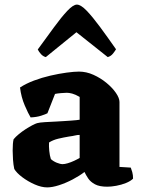

<svg xmlns="http://www.w3.org/2000/svg" viewBox="-20 -811 614 834"><path d="M185 3Q160 3 130.5 -10Q101 -23 76.5 -41.5Q52 -60 42 -77Q38 -95 36.5 -117.5Q35 -140 35 -157Q35 -173 36 -185.5Q37 -198 39 -206Q48 -217 62 -228.5Q76 -240 91.5 -250Q107 -260 120.5 -267Q134 -274 141 -276Q151 -279 175.5 -280.5Q200 -282 223 -283Q241 -284 257 -285Q273 -286 287 -287Q301 -288 311 -289Q321 -290 326 -291V-390Q307 -401 293.5 -404.5Q280 -408 270 -408Q261 -408 244.5 -406.5Q228 -405 219 -403L186 -319Q179 -315 159 -308.5Q139 -302 113 -301Q103 -317 87.5 -353Q72 -389 67 -431Q93 -448 127.5 -461Q162 -474 199 -482.5Q236 -491 269 -495.5Q302 -500 323 -500Q355 -500 386 -486Q417 -472 442.5 -451Q468 -430 483.5 -407.5Q499 -385 499 -368V-86L548 -83Q551 -76 554.5 -63.5Q558 -51 558 -35Q547 -24 527 -16Q507 -8 485 -4Q463 0 446 0Q412 0 392.5 -10.5Q373 -21 363 -36Q353 -51 347 -64Q325 -47 295.5 -31.5Q266 -16 236.5 -6.5Q207 3 185 3ZM252 -98Q261 -98 274.5 -102Q288 -106 302 -112.5Q316 -119 326 -125V-225Q316 -225 306 -222.5Q296 -220 280 -218Q256 -214 233 -208.5Q210 -203 193 -192Q192 -176 194 -155.5Q196 -135 201 -120Q212 -110 227 -104Q242 -98 252 -98ZM179 -563Q167 -566 158 -576Q149 -586 144 -596Q182 -648 214.5 -692.5Q247 -737 272.5 -764Q298 -791 314 -791Q331 -791 356.5 -764.5Q382 -738 414.5 -694Q447 -650 484 -597Q480 -590 471 -578.5Q462 -567 448 -563L312 -671Z"/></svg>

Font: Texturina 12pt Black
Style: Regular
Weight: 900
Designer: Guillermo Torres Carreño
Foundry: Omnibus-Type
Version: Version 1.002